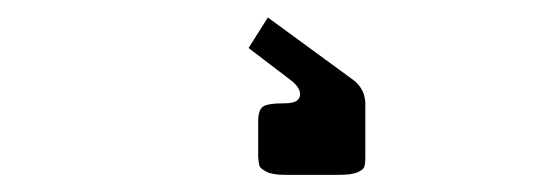

<svg xmlns="http://www.w3.org/2000/svg" viewBox="-20 -58 644 224"><path d="M406.2 125Q406.2 133.3 405 136.7Q403.8 140.1 397 143.1Q390.1 146 375 146H312.5Q297.9 146 290.8 142.3Q283.7 138.7 282.7 135.5Q281.7 132.3 281.2 125V83.5Q281.2 70.8 286.4 66.7Q291.5 62.5 312.5 62.5Q330.1 62.5 330.1 51.8Q330.1 44.9 321.3 37.1L270 -2L292.5 -37.6L392.6 35.6Q405.8 45.9 406.2 62.5Z"/></svg>

Font: Gputeks
Style: Bold
Weight: 600
Width: 8
Version: Version 0.9